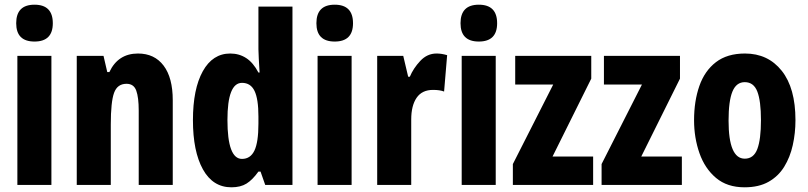

<svg xmlns="http://www.w3.org/2000/svg" viewBox="-20 -788 3444 818"><path d="M127 -768Q205 -768 205 -689Q205 -611 127 -611Q49 -611 49 -689Q49 -768 127 -768ZM199 -550V0H54V-550Z M568 -560Q638 -560 677 -508.5Q716 -457 716 -361V0H571V-317Q571 -373 560.5 -402Q550 -431 519 -431Q480 -431 466 -392.5Q452 -354 452 -258V0H307V-550H421L437 -481H446Q483 -560 568 -560Z M966 10Q887 10 844.5 -66.5Q802 -143 802 -276Q802 -409 844 -484.5Q886 -560 961 -560Q999 -560 1029 -540.5Q1059 -521 1081 -479H1086Q1084 -514 1082.5 -538.5Q1081 -563 1081 -578V-760H1226V0H1110L1090 -57H1081Q1056 -22 1030.5 -6Q1005 10 966 10ZM1011 -111Q1047 -111 1064 -146.5Q1081 -182 1081 -261V-292Q1081 -366 1064.5 -400.5Q1048 -435 1011 -435Q949 -435 949 -277Q949 -111 1011 -111Z M1406 -768Q1484 -768 1484 -689Q1484 -611 1406 -611Q1328 -611 1328 -689Q1328 -768 1406 -768ZM1478 -550V0H1333V-550Z M1840 -560Q1850 -560 1860.5 -558.5Q1871 -557 1885 -553L1872 -398Q1854 -405 1825 -405Q1778 -405 1755 -371.5Q1732 -338 1732 -279V0H1587V-550H1698L1719 -461H1726Q1741 -497 1770.5 -528.5Q1800 -560 1840 -560Z M2020 -768Q2098 -768 2098 -689Q2098 -611 2020 -611Q1942 -611 1942 -689Q1942 -768 2020 -768ZM2092 -550V0H1947V-550Z M2507 0H2165V-89L2337 -428H2175V-550H2499V-453L2334 -121H2507Z M2885 0H2543V-89L2715 -428H2553V-550H2877V-453L2712 -121H2885Z M3369 -276Q3369 -221 3357.5 -169.5Q3346 -118 3321 -77.5Q3296 -37 3254.5 -13.5Q3213 10 3152 10Q3078 10 3030.5 -30Q2983 -70 2960 -135.5Q2937 -201 2937 -276Q2937 -357 2959.5 -421.5Q2982 -486 3030 -523Q3078 -560 3154 -560Q3252 -560 3310.5 -486.5Q3369 -413 3369 -276ZM3084 -274Q3084 -112 3153 -112Q3191 -112 3206.5 -153Q3222 -194 3222 -276Q3222 -358 3206.5 -398Q3191 -438 3153 -438Q3117 -438 3100.5 -398Q3084 -358 3084 -274Z"/></svg>

Font: Noto Sans Arabic ExtCond ExtBd
Style: Regular
Weight: 800
Width: 2
Designer: Monotype Design Team, Nadine Chahine, Nizar Qandah and Khaled Hosny
Foundry: Monotype Imaging Inc.
Version: Version 2.012; ttfautohint (v1.8.4.7-5d5b)